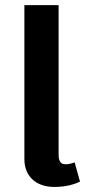

<svg xmlns="http://www.w3.org/2000/svg" viewBox="-20 -720 348 748"><path d="M291.7 -12.5 270.8 -87.5C270.8 -87.5 253.3 -80 235.8 -80C221.7 -80 208.3 -85.8 208.3 -116.7V-700H75V-100C75 -35 118.3 8.3 191.7 8.3C239.2 8.3 273.3 -3.3 291.7 -12.5Z"/></svg>

Font: BoonHome
Style: Bold
Weight: 700
Designer: Sungsit Sawaiwan
Foundry: Sungsit Sawaiwan
Version: Version 0.2